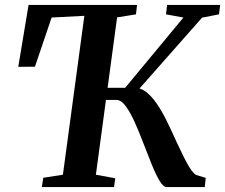

<svg xmlns="http://www.w3.org/2000/svg" viewBox="-20 -763 918 783"><path d="M150.5 0 156.5 -38 236.5 -50.5 324 -698.5 190.5 -691.5 122.5 -491 54.5 -490.5 96.5 -743H539L534.5 -704.5L457.5 -692L371 -50.5L450 -36L445 0ZM660.5 0Q646 0 630.8 -25.5Q615.5 -51 599 -91.8Q582.5 -132.5 565.2 -177.8Q548 -223 529.8 -263.8Q511.5 -304.5 492.8 -330Q474 -355.5 454.5 -355.5H381L387.5 -405H490.5L728 -691.5L657 -704.5L661.5 -743H878L873 -704.5L804 -691L513.5 -362L523 -404.5Q550 -407 573.5 -389.8Q597 -372.5 618.8 -341Q640.5 -309.5 660.8 -268.2Q681 -227 701 -182Q712 -159.5 722.2 -137.8Q732.5 -116 742.5 -97.8Q752.5 -79.5 762 -66.8Q771.5 -54 780 -49.5L819 -37.5L815 0Z"/></svg>

Font: Merriweather 60pt SemiBold
Style: Italic
Weight: 600
Italic angle: -7.8°
Version: Version 2.101